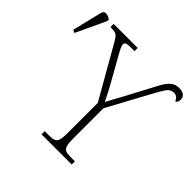

<svg xmlns="http://www.w3.org/2000/svg" viewBox="-193 -894 1062 1062"><g transform="rotate(45 338.0 -363.0)"><path d="M275 0V-25H311Q335 -25 348.5 -30.5Q362 -36 367 -54Q372 -72 372 -108V-343L200 -644Q183 -674 171.5 -681.5Q160 -689 133 -689H125V-714H313V-689H281Q254 -689 247.5 -683.5Q241 -678 241 -670Q241 -660 247.5 -647.5Q254 -635 262 -619L332 -495Q350 -464 366 -433.5Q382 -403 396 -374Q404 -390 417.5 -414.5Q431 -439 448 -470L511 -589Q531 -628 547.5 -657.5Q564 -687 583.5 -703.5Q603 -720 633 -720Q657 -720 670.5 -709.5Q684 -699 684 -681Q684 -658 669 -651Q664 -665 654.5 -673Q645 -681 631 -681Q602 -681 584 -652Q566 -623 540 -575L415 -344V-109Q415 -72 420 -54Q425 -36 438 -30.5Q451 -25 475 -25H511V0ZM7 -525 -10 -533 32 -705Q37 -727 55.5 -725.5Q74 -724 89 -712V-700Z"/></g></svg>

Font: Noto Serif SemiCondensed ExtraLight
Style: Regular
Weight: 200
Width: 4
Designer: Monotype Design Team
Foundry: Monotype Imaging Inc.
Version: Version 2.014